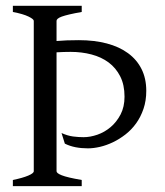

<svg xmlns="http://www.w3.org/2000/svg" viewBox="-20 -635 563 655"><path d="M23.9 0V-21Q57.1 -27.8 76.2 -35.9Q95.2 -43.9 95.2 -50.8V-564Q95.2 -569.8 77.1 -578.6Q59.1 -587.4 23.9 -594.2V-615.2H258.8V-594.2Q233.9 -589.8 217.3 -585.9Q200.7 -582 190.7 -578.4Q180.7 -574.7 176.8 -571Q172.9 -567.4 172.9 -564V-495.1Q204.1 -498 249 -498Q301.8 -498 344.2 -486.8Q386.7 -475.6 416.7 -453.6Q446.8 -431.6 462.9 -399.4Q479 -367.2 479 -325.2Q479 -291.5 469.5 -263.7Q460 -235.8 444.3 -214.1Q428.7 -192.4 408 -176.3Q387.2 -160.2 365.2 -149.7Q343.3 -139.2 321 -134Q298.8 -128.9 279.8 -128.9Q257.3 -128.9 237.5 -132.8Q217.8 -136.7 201.2 -145L189.9 -181.2Q210.4 -171.9 229.2 -169.4Q248 -167 265.1 -167Q287.6 -167 312.3 -175.5Q336.9 -184.1 357.4 -201.4Q377.9 -218.8 391.4 -244.6Q404.8 -270.5 404.8 -305.2Q404.8 -345.7 390.1 -374.5Q375.5 -403.3 350.6 -421.9Q325.7 -440.4 292.2 -449.2Q258.8 -458 221.2 -458Q196.8 -458 172.9 -456.5V-50.8Q172.9 -47.9 176.8 -44.4Q180.7 -41 190.4 -37.1Q200.2 -33.2 216.8 -29.3Q233.4 -25.4 258.8 -21V0Z"/></svg>

Font: Gentium
Style: Regular
Weight: 400
Designer: J. Victor Gaultney
Version: Version 1.03; 2011; OFL 1.1 release